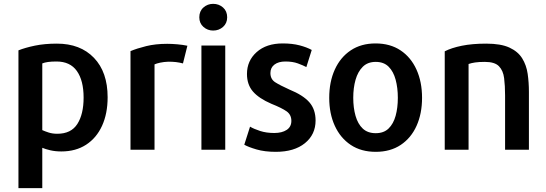

<svg xmlns="http://www.w3.org/2000/svg" viewBox="-20 -773 2842 999"><path d="M540 -267Q540 -398 469 -472Q398 -546 276 -546Q212 -546 161.5 -535.5Q111 -525 76 -511V206H200V-4Q216 3 242 9Q268 15 299 15Q374 15 428 -20Q482 -55 511 -118.5Q540 -182 540 -267ZM415 -265Q415 -179 382.5 -128Q350 -77 278 -77Q253 -77 233 -83.5Q213 -90 200 -96V-443Q212 -448 230 -450.5Q248 -453 274 -453Q345 -453 380 -403.5Q415 -354 415 -265Z M955 -535Q931 -540 902.5 -542.5Q874 -545 850 -545Q789 -545 740.5 -533Q692 -521 659 -507V6H784V-438Q795 -443 813.5 -447Q832 -451 856 -452Q878 -452 895.5 -450Q913 -448 932 -443Z M1162 -683Q1162 -715 1140.5 -734Q1119 -753 1089 -753Q1060 -753 1038.5 -734Q1017 -715 1017 -683Q1017 -652 1038.5 -633Q1060 -614 1089 -614Q1119 -614 1140.5 -633Q1162 -652 1162 -683ZM1152 6V-536H1028V6Z M1622 -146Q1622 -204 1589.5 -241Q1557 -278 1486 -307Q1437 -329 1412 -345Q1387 -361 1387 -393Q1387 -421 1408 -437Q1429 -453 1465 -453Q1503 -453 1530 -443Q1557 -433 1574 -424Q1575 -427 1579 -440Q1583 -453 1588 -468.5Q1593 -484 1597 -497Q1601 -510 1602 -513Q1577 -527 1539 -537Q1501 -547 1451 -547Q1366 -547 1315.5 -502Q1265 -457 1265 -388Q1265 -333 1296 -297Q1327 -261 1392 -233Q1447 -211 1471.5 -193.5Q1496 -176 1496 -144Q1496 -113 1471.5 -97Q1447 -81 1407 -81Q1366 -81 1333.5 -91.5Q1301 -102 1281 -114L1251 -20Q1272 -8 1314.5 4.5Q1357 17 1415 17Q1511 17 1566.5 -28Q1622 -73 1622 -146Z M2176 -264Q2176 -347 2147 -411Q2118 -475 2064 -511Q2010 -547 1934 -547Q1859 -547 1805 -511Q1751 -475 1722 -411Q1693 -347 1693 -264Q1693 -182 1722 -118.5Q1751 -55 1805 -19Q1859 17 1935 17Q2011 17 2065 -19Q2119 -55 2147.5 -118.5Q2176 -182 2176 -264ZM2050 -264Q2050 -212 2038.5 -170.5Q2027 -129 2002 -104.5Q1977 -80 1935 -80Q1893 -80 1867.5 -104Q1842 -128 1830 -170Q1818 -212 1818 -264Q1818 -316 1830 -358Q1842 -400 1867.5 -425.5Q1893 -451 1935 -451Q1977 -451 2002 -426Q2027 -401 2038.5 -358.5Q2050 -316 2050 -264Z M2732 6V-295Q2732 -344 2725.5 -389Q2719 -434 2697 -469.5Q2675 -505 2630.5 -525.5Q2586 -546 2510 -546Q2437 -546 2383 -535Q2329 -524 2294 -506V6H2418V-440Q2432 -445 2452 -448Q2472 -451 2503 -451Q2554 -451 2576 -428.5Q2598 -406 2603 -366.5Q2608 -327 2608 -276V6Z"/></svg>

Font: Repo DemiBold
Style: Regular
Weight: 600
Designer: Stefan Peev
Foundry: Context Ltd
Version: Version 1.502